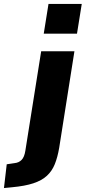

<svg xmlns="http://www.w3.org/2000/svg" viewBox="-120 -757 433 970"><path d="M101 -587 125 -737H293L269 -587ZM-100 193 -86 73 -46 67Q-25 65 -11 51Q3 37 8 5L88 -498H256L179 -10Q171 37 157 72Q143 107 117 131Q91 155 48.5 169Q6 183 -59 189Z"/></svg>

Font: Nunito Sans 10pt Condensed Black
Style: Italic
Weight: 900
Width: 3
Italic angle: -9°
Designer: Vernon Adams
Foundry: Vernon Adams
Version: Version 3.101;gftools[0.9.27]